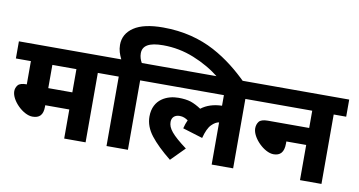

<svg xmlns="http://www.w3.org/2000/svg" viewBox="-84 -1118 2543 1359"><g transform="rotate(10 1187.0 -439.0)"><path d="M679.2 -499V-622.1H0V-499H107.9V-331.1L106.9 -332C75.7 -332 54.7 -325.7 44.4 -313C34.2 -300.3 28.8 -285.6 28.8 -269C28.8 -202.6 119.6 -113.8 186 -113.8C235.4 -113.8 262.2 -137.2 262.2 -199.2V-209H435.1V0H588.9V-499ZM435.1 -332H262.2V-499H435.1Z M739.3 0H893.1V-499H983.9V-622.1H883.3C872.1 -641.1 864.3 -663.6 864.3 -689C864.3 -743.7 909.7 -772 1011.2 -772C1087.9 -772 1161.6 -757.8 1233.4 -729C1305.2 -700.2 1370.1 -662.6 1429.2 -615.2H1615.2C1545.4 -684.1 1462.4 -753.4 1360.8 -807.6C1258.8 -861.8 1135.7 -896 989.3 -896C896.5 -896 826.7 -880.4 779.8 -849.1C732.4 -817.4 709 -775.4 709 -722.2C709 -684.6 720.2 -653.8 735.8 -622.1H664.1V-499H739.3Z M1495.1 -499V-422.9C1436 -421.4 1386.2 -405.8 1346.2 -375C1320.8 -392.1 1295.9 -404.8 1272 -413.1C1247.6 -420.9 1217.8 -424.8 1182.1 -424.8C1104.5 -424.8 1002.4 -385.3 1002.4 -258.8C1002.4 -211.4 1019 -166.5 1052.7 -123C1086.4 -79.6 1134.8 -32.7 1198.2 18.1L1295.4 -80.1C1188 -160.6 1156.2 -201.2 1156.2 -247.1C1156.2 -278.8 1176.8 -299.8 1213.4 -299.8C1237.3 -299.8 1255.9 -291 1273.4 -278.8C1264.6 -260.3 1257.8 -239.7 1252.4 -217.8L1396 -173.8C1408.2 -220.7 1423.3 -253.4 1441.9 -272C1460 -290.5 1478 -300.8 1495.1 -303.2V0H1649.4V-499H1739.3V-622.1H969.2V-499Z M1725.1 -499H2129.9V-375H1833C1801.3 -375 1779.8 -368.2 1769.5 -355C1759.3 -341.8 1753.9 -325.2 1753.9 -306.2C1753.9 -239.7 1845.2 -147.9 1913.1 -147.9C1961.4 -147.9 1987.3 -175.3 1987.3 -237.8V-252.9H2129.9V0H2284.2V-499H2374V-622.1H1725.1Z"/></g></svg>

Font: Noto Reveo Sans
Style: Regular
Weight: 800
Designer: Monotype Design Team
Foundry: Monotype Imaging Inc.
Version: Version 2.007